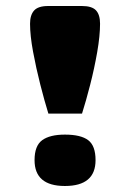

<svg xmlns="http://www.w3.org/2000/svg" viewBox="-20 -619 433 639"><path d="M141 -241Q128 -283 114 -338Q100 -393 90 -447Q80 -501 80 -540Q80 -569 93.5 -584Q107 -599 140 -599H253Q286 -599 299.5 -584.5Q313 -570 313 -540Q313 -500 303.5 -445.5Q294 -391 280 -336.5Q266 -282 253 -241ZM196 0Q95 0 95 -86Q95 -134 120.5 -152.5Q146 -171 196 -171Q249 -171 273.5 -152.5Q298 -134 298 -86Q298 0 196 0Z"/></svg>

Font: Goldman
Style: Bold
Weight: 700
Designer: Jaikishan Patel
Version: Version 1.000; ttfautohint (v1.8.3)